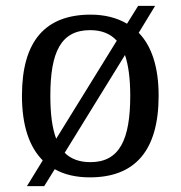

<svg xmlns="http://www.w3.org/2000/svg" viewBox="-20 -596 617 656"><path d="M126 -48 72 40H131L167 -18C200 1 241 10 287 10C441 10 522 -81 522 -269C522 -367 498 -439 454 -484L510 -576H452L414 -515C380 -535 338 -546 290 -546C135 -546 55 -456 55 -269C55 -167 80 -94 126 -48ZM379 -457 172 -122C158 -159 152 -208 152 -269C152 -418 188 -493 288 -493C327 -493 357 -481 379 -457ZM289 -42C251 -42 222 -53 201 -74L407 -408C419 -373 425 -326 425 -269C425 -120 389 -42 289 -42Z"/></svg>

Font: Noto Serif Tangut
Style: Regular
Weight: 400
Designer: YANG Xicheng
Foundry: Liu Zhao Studio
Version: Version 2.169